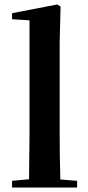

<svg xmlns="http://www.w3.org/2000/svg" viewBox="-20 -839 395 859"><path d="M109 0H325V-30L250 -36C248 -100 247 -172 247 -235V-651L251 -810L236 -819L34 -780V-753L112 -748V-235L110 -37L34 -30V0Z"/></svg>

Font: Noto Serif JP
Style: Bold
Weight: 700
Designer: Ryoko NISHIZUKA 西塚涼子 (kana & ideographs); Frank Grießhammer (Latin, Greek & Cyrillic); Wenlong ZHANG 张文龙 (bopomofo); San
Foundry: Adobe
Version: Version 2.001;hotconv 1.1.0;makeotfexe 2.6.0